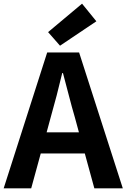

<svg xmlns="http://www.w3.org/2000/svg" viewBox="-24 -1026 689 1046"><path d="M501 -910 423 -1006 238 -851 303 -777ZM230 -305 252 -386C274 -463 296 -547 315 -628H319C341 -548 361 -463 384 -386L406 -305ZM490 0H645L407 -740H233L-4 0H146L198 -190H438Z"/></svg>

Font: Source Han Sans SC Bold
Style: Regular
Weight: 700
Designer: Ryoko NISHIZUKA (kana & ideographs); Paul D. Hunt (Latin, Greek & Cyrillic); Wenlong ZHANG (bopomofo); Sandoll Communica
Foundry: Adobe Systems Incorporated
Version: Version 1.001;PS 1.001;hotconv 1.0.78;makeotf.lib2.5.61930